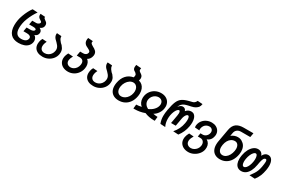

<svg xmlns="http://www.w3.org/2000/svg" viewBox="121 -2262 5761 3936"><g transform="rotate(30 3001.0 -294.0)"><path d="M34.5 -260.5Q34.5 -317.5 46.5 -385Q55.5 -437 79.8 -503.2Q104 -569.5 135.5 -630.5Q167 -691.5 197.5 -728.5L319 -721.5Q287.5 -679.5 254.2 -619Q221 -558.5 194.8 -492.2Q168.5 -426 158.5 -369Q148 -308.5 148 -261Q148 -84 292.5 -84Q355.5 -84 392.8 -106.5Q430 -129 437.5 -172Q438.5 -180 438.5 -184Q438.5 -212 413 -228Q387.5 -244 339.5 -244H259L276.5 -342.5H363.5Q404.5 -342.5 430 -355.2Q455.5 -368 459.5 -389Q462 -405 442.8 -414.2Q423.5 -423.5 385 -423.5H290.5L307.5 -521.5H399Q421 -521.5 439.5 -529.8Q458 -538 469 -551Q480 -564 480 -577.5Q480 -588.5 471.5 -596.5Q463 -604.5 445 -615.5Q426 -627 413.5 -637.2Q401 -647.5 392 -664.2Q383 -681 383 -705Q383 -717.5 385 -729L495.5 -721Q495 -718 495 -712.5Q495 -696 504.8 -685.5Q514.5 -675 534.5 -661.5Q552.5 -649.5 563.5 -639.8Q574.5 -630 582.2 -614.2Q590 -598.5 590 -576Q590 -566.5 587.5 -550.5Q583 -524.5 562.5 -503.2Q542 -482 511 -470.5Q540 -458 555.2 -437Q570.5 -416 570.5 -389.5Q570.5 -381.5 569 -373Q558.5 -309 491.5 -289.5Q518.5 -275 535.2 -245.5Q552 -216 552 -179Q552 -167.5 549.5 -151.5Q540 -99 505.5 -61.2Q471 -23.5 414.8 -3.8Q358.5 16 286 16Q163 16 98.8 -55Q34.5 -126 34.5 -260.5Z M640.5 -169Q640.5 -191.5 645 -217Q652.5 -261.5 675.5 -302.5L780 -295Q758.5 -252.5 750.5 -211.5Q747.5 -193.5 747.5 -177.5Q747.5 -127.5 776.5 -99.2Q805.5 -71 857 -71Q898 -71 934.5 -90Q971 -109 996 -143Q1021 -177 1028.5 -220Q1031.5 -236.5 1031.5 -250.5Q1031.5 -277.5 1022.2 -300.2Q1013 -323 998 -342Q983 -361 957.5 -387.5Q929.5 -412.5 911.5 -432.5Q893.5 -452.5 882.8 -476.2Q872 -500 872 -527.5Q872 -538 874.5 -554L982.5 -546Q983 -523 988.5 -505Q994 -487 1007 -467.5Q1020 -448 1044.5 -420Q1087 -387 1098.5 -362Q1138 -317 1138 -249.5Q1138 -230 1134 -205Q1123 -143 1083.2 -93Q1043.5 -43 984 -14.5Q924.5 14 856 14Q789 14 740.5 -8.2Q692 -30.5 666.2 -71.5Q640.5 -112.5 640.5 -169Z M1242 -170.5Q1242 -191.5 1245.5 -210.5Q1249.5 -232 1258 -255.5Q1266.5 -279 1282 -309.5L1398.5 -302Q1382 -274 1373.2 -252.2Q1364.5 -230.5 1360 -205.5Q1357.5 -191.5 1357.5 -181.5Q1357.5 -153 1370.8 -131Q1384 -109 1407.8 -96.8Q1431.5 -84.5 1463 -84.5Q1500 -84.5 1533.5 -103.8Q1567 -123 1590 -156.8Q1613 -190.5 1620.5 -232.5Q1623.5 -250 1623.5 -265Q1623.5 -309.5 1598.2 -334Q1573 -358.5 1526 -358.5H1455.5L1474.5 -464H1544.5Q1583 -464 1608.5 -482.2Q1634 -500.5 1639.5 -532Q1640.5 -539 1640.5 -542.5Q1640.5 -560 1626.2 -573Q1612 -586 1574.5 -604.5Q1522 -625 1496.2 -657.2Q1470.5 -689.5 1470.5 -735Q1470.5 -759.5 1478 -788L1593 -779.5Q1587.5 -761.5 1587.5 -750.5Q1587.5 -733.5 1600.8 -720Q1614 -706.5 1648.5 -686Q1698.5 -662 1728.2 -631.8Q1758 -601.5 1758 -553Q1758 -542 1755.5 -526Q1740.5 -442 1673 -406Q1705 -381 1721 -344.5Q1737 -308 1737 -263.5Q1737 -240 1732.5 -214.5Q1720.5 -147.5 1681.5 -94.2Q1642.5 -41 1584.2 -11Q1526 19 1459 19Q1394.5 19 1345.2 -5Q1296 -29 1269 -72.2Q1242 -115.5 1242 -170.5Z M1840.5 -169Q1840.5 -191.5 1845 -217Q1852.5 -261.5 1875.5 -302.5L1980 -295Q1958.5 -252.5 1950.5 -211.5Q1947.5 -193.5 1947.5 -177.5Q1947.5 -127.5 1976.5 -99.2Q2005.5 -71 2057 -71Q2098 -71 2134.5 -90Q2171 -109 2196 -143Q2221 -177 2228.5 -220Q2231.5 -236.5 2231.5 -250.5Q2231.5 -277.5 2222.2 -300.2Q2213 -323 2198 -342Q2183 -361 2157.5 -387.5Q2129.5 -412.5 2111.5 -432.5Q2093.5 -452.5 2082.8 -476.2Q2072 -500 2072 -527.5Q2072 -538 2074.5 -554L2182.5 -546Q2183 -523 2188.5 -505Q2194 -487 2207 -467.5Q2220 -448 2244.5 -420Q2287 -387 2298.5 -362Q2338 -317 2338 -249.5Q2338 -230 2334 -205Q2323 -143 2283.2 -93Q2243.5 -43 2184 -14.5Q2124.5 14 2056 14Q1989 14 1940.5 -8.2Q1892 -30.5 1866.2 -71.5Q1840.5 -112.5 1840.5 -169Z M2433 -208.5Q2433 -243 2439.5 -279Q2460 -396 2524 -467Q2588 -538 2688 -555.5L2696 -582.5Q2698 -593 2698 -604Q2698 -621 2690.8 -632.8Q2683.5 -644.5 2666 -659Q2640.5 -674.5 2628.5 -683.8Q2616.5 -693 2608.8 -709Q2601 -725 2601 -751Q2601 -774.5 2606.5 -802.5L2728 -794Q2723.5 -771 2723.5 -758Q2723.5 -746 2726.8 -738.5Q2730 -731 2734.8 -726.8Q2739.5 -722.5 2754 -710.5Q2792.5 -688 2809.2 -666.2Q2826 -644.5 2826 -613Q2826 -601.5 2823.5 -585L2814 -553.5Q2860.5 -542.5 2894.5 -512.5Q2928.5 -482.5 2946.8 -436.5Q2965 -390.5 2965 -333Q2965 -298.5 2958.5 -263Q2943 -177.5 2901 -116Q2859 -54.5 2796 -22Q2733 10.5 2656 10.5Q2587 10.5 2536.8 -15.5Q2486.5 -41.5 2459.8 -90.8Q2433 -140 2433 -208.5ZM2849.5 -279Q2853.5 -302 2853.5 -321Q2853.5 -362 2839 -394Q2824.5 -426 2798.2 -443.8Q2772 -461.5 2739 -461.5Q2696.5 -461.5 2656.5 -435.5Q2616.5 -409.5 2587.8 -364.2Q2559 -319 2549 -263Q2545 -239 2545 -220Q2545 -180 2559.5 -150.2Q2574 -120.5 2599.8 -104.5Q2625.5 -88.5 2659 -88.5Q2701.5 -88.5 2741.8 -112.8Q2782 -137 2811 -180.5Q2840 -224 2849.5 -279Z M3135.5 -114.5Q3100.5 -139.5 3079.5 -184.2Q3058.5 -229 3058.5 -282Q3058.5 -307.5 3062.5 -328Q3074 -395 3113.8 -447.5Q3153.5 -500 3213.2 -529.2Q3273 -558.5 3343 -558.5Q3407.5 -558.5 3456.2 -533.5Q3505 -508.5 3531.5 -463.8Q3558 -419 3558 -360.5Q3558 -337.5 3553.5 -312.5Q3542.5 -249 3503.2 -194Q3464 -139 3412 -110.5Q3441.5 -104.5 3466 -101Q3490.5 -97.5 3518 -97.5L3508 0L3488.5 0.5Q3365.5 0.5 3266.5 -42.5Q3155 0.5 3025 0.5L3002.5 0L3012.5 -97.5Q3042 -97.5 3070.2 -102Q3098.5 -106.5 3135.5 -114.5ZM3170.5 -286Q3170.5 -240.5 3196.2 -202.2Q3222 -164 3269 -140.5Q3338 -169 3385.5 -219.2Q3433 -269.5 3443.5 -329Q3445.5 -340.5 3445.5 -354Q3445.5 -384.5 3432.2 -408.5Q3419 -432.5 3395 -446Q3371 -459.5 3339.5 -459.5Q3300.5 -459.5 3264.8 -440.2Q3229 -421 3204.5 -387.8Q3180 -354.5 3173 -313.5Q3170.5 -298.5 3170.5 -286Z M3608.5 -174.5Q3608.5 -240 3624 -325.5Q3648 -462 3679.2 -533.5Q3710.5 -605 3764.2 -641.8Q3818 -678.5 3918 -703.5L3989 -721Q4017 -728 4036.5 -748Q4056 -768 4067 -794L4185.5 -786Q4181 -758 4175 -741.8Q4169 -725.5 4155 -704.5Q4130.5 -678 4098.8 -659.2Q4067 -640.5 4015.5 -629L3947 -614Q3898 -603 3865.8 -589.5Q3833.5 -576 3807.5 -549.5Q3781.5 -523 3764 -477Q3788 -508.5 3812.5 -524.8Q3837 -541 3864 -541Q3891.5 -541 3912.5 -526.5Q3933.5 -512 3943.5 -479.5Q3993.5 -541 4067 -541Q4106 -541 4134.2 -518.2Q4162.5 -495.5 4177.2 -453.2Q4192 -411 4192 -353.5Q4192 -310 4183 -259Q4170 -186.5 4142 -122Q4114 -57.5 4067.5 3.5L3943.5 -3.5Q3996 -64.5 4027.8 -129.2Q4059.5 -194 4073 -271Q4081 -316 4081 -353Q4081 -393.5 4071.2 -416Q4061.5 -438.5 4044.5 -438.5Q4028 -438.5 4012 -422.2Q3996 -406 3983.5 -378.5Q3971 -351 3965 -318L3931.5 -128H3820.5L3855.5 -326Q3861 -357.5 3861 -379.5Q3861 -407 3853.8 -422.8Q3846.5 -438.5 3833.5 -438.5Q3815 -438.5 3793.5 -415.2Q3772 -392 3753.8 -350.2Q3735.5 -308.5 3726 -256Q3718.5 -213.5 3718.5 -171.5Q3718.5 -74.5 3758.5 3.5L3640.5 -3.5Q3624.5 -44 3616.5 -85.5Q3608.5 -127 3608.5 -174.5Z M4204 23.5Q4204 2.5 4207.5 -18Q4217 -70 4249.5 -127.5L4360.5 -119.5Q4343.5 -93 4331.5 -65Q4319.5 -37 4315 -12Q4313 -0.5 4313 12.5Q4313 43 4327.2 66.5Q4341.5 90 4366.8 103Q4392 116 4424.5 116Q4462 116 4497.5 97.2Q4533 78.5 4557.8 45.8Q4582.5 13 4589.5 -27Q4592.5 -43 4592.5 -57Q4592.5 -88 4580.5 -112Q4568.5 -136 4546.8 -149.5Q4525 -163 4496 -163H4433.5L4448 -246H4504Q4531.5 -246 4557.2 -260.5Q4583 -275 4601 -300.2Q4619 -325.5 4624 -356Q4626 -365.5 4626 -376.5Q4626 -414 4602 -437Q4578 -460 4540 -460Q4504.5 -460 4474.5 -444.5Q4444.5 -429 4424.5 -400.5Q4404.5 -372 4398 -335Q4395 -319.5 4395 -309.5Q4395 -299 4398.5 -286.5L4291.5 -294Q4286.5 -310 4286.5 -325.5Q4286.5 -337.5 4289.5 -354.5Q4299.5 -413 4335.2 -458.5Q4371 -504 4425 -529.5Q4479 -555 4542.5 -555Q4600 -555 4644.5 -532.5Q4689 -510 4713.8 -470.5Q4738.5 -431 4738.5 -381.5Q4738.5 -365 4735.5 -347Q4726 -293 4696.5 -256.2Q4667 -219.5 4620.5 -203Q4661 -180 4682.2 -142Q4703.5 -104 4703.5 -54.5Q4703.5 -30.5 4699.5 -9Q4689 50 4647.5 101.2Q4606 152.5 4545.5 182.8Q4485 213 4421.5 213Q4356.5 213 4307.2 189.2Q4258 165.5 4231 122.5Q4204 79.5 4204 23.5Z M4841.5 -208.5Q4841.5 -248 4848.5 -286.5L4902.5 -590Q4921 -693.5 4983.2 -741.8Q5045.5 -790 5160.5 -790H5388.5L5370.5 -690.5H5155Q5097.5 -690.5 5061.2 -661.5Q5025 -632.5 5016.5 -581L5003 -507Q5034.5 -532.5 5073.8 -547.8Q5113 -563 5154.5 -563Q5191.5 -563 5219.8 -553.2Q5248 -543.5 5271.5 -523Q5313.5 -497 5336.2 -447.5Q5359 -398 5359 -335.5Q5359 -307 5353.5 -274Q5337.5 -183 5296.8 -117.8Q5256 -52.5 5194.2 -17.8Q5132.5 17 5055.5 17Q4988 17 4939.8 -10.2Q4891.5 -37.5 4866.5 -88.2Q4841.5 -139 4841.5 -208.5ZM5237 -284.5Q5241.5 -310 5241.5 -333.5Q5241.5 -391.5 5215 -427Q5188.5 -462.5 5142 -462.5Q5096.5 -462.5 5058.8 -438.5Q5021 -414.5 4995.5 -370.8Q4970 -327 4960 -268.5Q4955 -242 4955 -215.5Q4955 -154.5 4983 -118.8Q5011 -83 5060.5 -83Q5102 -83 5138.5 -108.8Q5175 -134.5 5200.8 -180.5Q5226.5 -226.5 5237 -284.5Z M5399.5 -191Q5399.5 -231 5408 -280.5Q5421.5 -358 5454.5 -421.2Q5487.5 -484.5 5534.5 -521Q5581.5 -557.5 5636 -557.5Q5681.5 -557.5 5713.5 -534Q5745.5 -510.5 5756 -470Q5778.5 -514.5 5808.8 -536Q5839 -557.5 5875 -557.5Q5936.5 -557.5 5969.5 -507Q6002.5 -456.5 6002.5 -368.5Q6002.5 -325 5993 -269Q5978.5 -187.5 5953.8 -126.2Q5929 -65 5878 3L5748 -4.5Q5791.5 -63 5815.8 -101.2Q5840 -139.5 5857 -183.2Q5874 -227 5884.5 -285Q5891.5 -329 5895.2 -356.8Q5899 -384.5 5899 -406Q5899 -432 5892.5 -446Q5886 -460 5871.5 -460Q5840 -460 5822 -422.5Q5804 -385 5794 -328.5L5783.5 -268.5Q5768 -182 5736.2 -120Q5704.5 -58 5658.5 -25Q5612.5 8 5555.5 8Q5506 8 5471 -15.8Q5436 -39.5 5417.8 -84.2Q5399.5 -129 5399.5 -191ZM5678.5 -280.5Q5685 -317.5 5685 -352.5Q5685 -399.5 5672.5 -428.2Q5660 -457 5637.5 -457Q5613.5 -457 5589 -430.2Q5564.5 -403.5 5545.2 -359.2Q5526 -315 5517 -264.5Q5510 -225 5510 -193Q5510 -148.5 5523 -121.8Q5536 -95 5560 -95Q5586.5 -95 5610.5 -120.5Q5634.5 -146 5652.2 -188.5Q5670 -231 5678.5 -280.5Z"/></g></svg>

Font: JuliaMono SemiBold
Style: Italic
Weight: 600
Italic angle: -9°
Monospace: yes
Designer: cormullion
Foundry: corm
Version: Version 0.056; ttfautohint (v1.8.4)